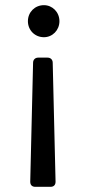

<svg xmlns="http://www.w3.org/2000/svg" viewBox="-20 -584 338 743"><path d="M108 -341 97 119C97 132 104 139 117 139H175C188 139 195 132 195 119L184 -341C184 -353 176 -361 164 -361H128C116 -361 108 -353 108 -341ZM150 -564C115 -564 88 -537 88 -502C88 -467 115 -440 150 -440C183 -440 210 -467 210 -502C210 -537 183 -564 150 -564Z"/></svg>

Font: Arvore Sans
Style: Regular
Weight: 400
Designer: Jonny Pinhorn (Latin) Dan Schunck (customization for Arvore)
Version: Version 1.000;Glyphs 3.3 (3305)